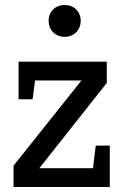

<svg xmlns="http://www.w3.org/2000/svg" viewBox="-20 -746 498 766"><path d="M54 -350H110L120 -425H305L34 -85V0H418V-165H362L351 -75H137L406 -415V-500H54ZM238 -599C275 -599 302 -626 302 -663C302 -700 275 -726 238 -726C201 -726 174 -700 174 -663C174 -626 201 -599 238 -599Z"/></svg>

Font: Hermeneus One
Style: Regular
Weight: 400
Designer: Rodrigo Fuenzalida, Pablo Impallari
Foundry: Pablo Impallari, Rodrigo Fuenzalida
Version: Version 1.002